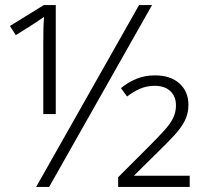

<svg xmlns="http://www.w3.org/2000/svg" viewBox="-20 -734 798 754"><path d="M122 0 526 -714H577L173 0ZM150 -564Q150 -591 150.5 -617.5Q151 -644 153 -668Q139 -658 125 -648.5Q111 -639 93 -628L42 -596L19 -632L152 -714H199V-286H150ZM444 0V-38L563 -157Q601 -195 625 -221.5Q649 -248 660 -271Q671 -294 671 -320Q671 -355 649 -376Q627 -397 588 -397Q557 -397 531 -386Q505 -375 479 -355L455 -388Q483 -411 516 -424.5Q549 -438 588 -438Q650 -438 685 -406Q720 -374 720 -322Q720 -288 705.5 -259.5Q691 -231 663.5 -201.5Q636 -172 598 -135L506 -44H725V0Z"/></svg>

Font: RS Noto Sans Light
Style: Regular
Weight: 300
Designer: Monotype Design Team
Foundry: Monotype Imaging Inc.
Version: Version 3.10